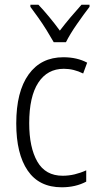

<svg xmlns="http://www.w3.org/2000/svg" viewBox="-20 -785 414 815"><path d="M242 10Q146 10 97.5 -61Q49 -132 49 -261Q49 -396 101.5 -469Q154 -542 249 -542Q307 -542 350 -519L333 -473Q293 -493 251 -493Q181 -493 142.5 -434Q104 -375 104 -262Q104 -159 138.5 -99Q173 -39 246 -39Q272 -39 297 -45Q322 -51 346 -62V-14Q301 10 242 10ZM208 -606Q195 -629 178 -656.5Q161 -684 142.5 -710Q124 -736 109 -756V-765H143Q164 -743 188.5 -713.5Q213 -684 234 -655Q257 -685 278.5 -710.5Q300 -736 326 -765H360V-756Q336 -725 306.5 -682.5Q277 -640 260 -606Z"/></svg>

Font: Noto Sans Georgian Condensed Light
Style: Regular
Weight: 300
Width: 3
Designer: Monotype Design Team, Akaki Razmadze
Foundry: Google LLC
Version: Version 2.005; ttfautohint (v1.8.4.7-5d5b)